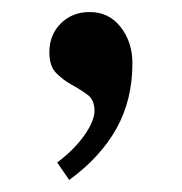

<svg xmlns="http://www.w3.org/2000/svg" viewBox="-20 -148 303 319"><path d="M75 122 95 151C129.7 125.7 155.8 97.2 173.5 65.5C191.2 33.8 200 -2.3 200 -43C200 -66.3 193.5 -86.3 180.5 -103C167.5 -119.7 150.3 -128 129 -128C109.7 -128 93.7 -121.7 81 -109C68.3 -96.3 62 -80.3 62 -61C62 -45.7 65.8 -34.2 73.5 -26.5C81.2 -18.8 89.8 -12.3 99.5 -7C109.2 -1.7 117.8 3.8 125.5 9.5C133.2 15.2 137 24 137 36C137 47.3 131.3 61 120 77C108.7 93 93.7 108 75 122Z"/></svg>

Font: Libre Caslon Text
Style: Regular
Weight: 400
Designer: Pablo Impallari, Rodrigo Fuenzalida
Foundry: Pablo Impallari, Rodrigo Fuenzalida
Version: Version 1.000; ttfautohint (v0.93) -l 8 -r 50 -G 200 -x 14 -